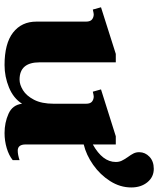

<svg xmlns="http://www.w3.org/2000/svg" viewBox="54 -740 696 844"><g transform="rotate(90 402.0 -318.0)"><path d="M75 -130V-348Q75 -367 65.5 -374.5Q56 -382 43 -382Q39 -382 22 -378L12 -414L217 -479H254V-144Q254 -56 330 -56Q352 -56 376.5 -71Q401 -86 418.5 -119.5Q436 -153 436 -206V-348Q436 -367 426.5 -374.5Q417 -382 404 -382Q400 -382 383 -378L373 -414L579 -479H615V-378Q692 -421 692 -479Q692 -493 687 -504Q682 -515 671 -531Q660 -546 654.5 -557Q649 -568 649 -582Q649 -608 669 -627Q689 -646 722 -646Q758 -646 781 -618Q804 -590 804 -547Q804 -498 776 -454Q748 -410 704.5 -379.5Q661 -349 615 -338V-83Q615 -48 642 -48Q660 -48 684 -56V-26Q663 -9 631 0.5Q599 10 565 10Q519 10 480 -7.5Q441 -25 436 -67Q412 -29 364.5 -9.5Q317 10 266 10Q171 10 123 -27.5Q75 -65 75 -130Z"/></g></svg>

Font: Taviraj
Style: Bold
Weight: 700
Designer: Katatrad Team
Foundry: CadsonDemak
Version: Version 1.001